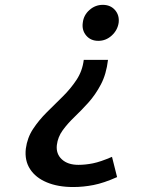

<svg xmlns="http://www.w3.org/2000/svg" viewBox="-20 -551 623 792"><path d="M282 220.5Q219 220.5 173 201.2Q127 182 104 146.5Q81 111 86.5 62.5Q92.5 17 116.5 -19.2Q140.5 -55.5 173.2 -88Q206 -120.5 238.8 -152.8Q271.5 -185 295.8 -221.8Q320 -258.5 325.5 -304H425.5Q418.5 -245 396.2 -202.8Q374 -160.5 344.8 -128Q315.5 -95.5 287.2 -68.5Q259 -41.5 238.8 -13.8Q218.5 14 214.5 47.5Q210.5 83.5 235 106.2Q259.5 129 303.5 129Q332 129 363.2 122.8Q394.5 116.5 442 96L463 179.5Q408 204 365.8 212.2Q323.5 220.5 282 220.5ZM385.5 -382.5Q354 -382.5 335.5 -404.5Q317 -426.5 321.5 -457.5Q325 -488.5 349 -509.8Q373 -531 404 -531Q435.5 -531 454.2 -509.8Q473 -488.5 469.5 -457.5Q465 -426.5 441 -404.5Q417 -382.5 385.5 -382.5Z"/></svg>

Font: Expletus Sans SemiBold
Style: Italic
Weight: 600
Italic angle: -7°
Version: Version 7.500